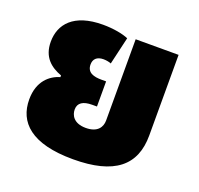

<svg xmlns="http://www.w3.org/2000/svg" viewBox="-101 -637 787 761"><g transform="rotate(20 293.0 -256.0)"><path d="M280 15C454 15 532 -50 532 -177V-517H351V-174C351 -147 335 -119 285 -119C233 -119 219 -150 219 -173C219 -201 240 -214 278 -214H298V-320H278C247 -320 217 -327 217 -362C217 -384 230 -399 259 -399C271 -399 285 -396 291 -393L318 -509C296 -519 255 -527 210 -527C86 -527 38 -466 38 -393C38 -328 76 -298 122 -281V-274C81 -262 36 -227 36 -149C36 -53 103 15 280 15Z"/></g></svg>

Font: Noto Sans Thai UI SemCond Blk
Style: Regular
Weight: 900
Width: 4
Designer: Monotype Design Team
Foundry: Monotype Imaging Inc.
Version: Version 2.000